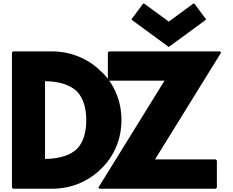

<svg xmlns="http://www.w3.org/2000/svg" viewBox="-20 -1146 1424 1173"><path d="M507 -412C507 -340 491 -280 451 -237C411 -199 348 -176 255 -175V-650C346 -649 409 -626 450 -588C490 -545 507 -484 507 -412ZM60 -832 53 -825V0L60 7H298C414 7 519 -37 596 -113L597 -114L604 -121C677 -194 722 -295 722 -413C722 -529 678 -630 605 -703H604L597 -710C521 -786 414 -832 298 -832ZM1331 -825 1324 -832H646L639 -825V-660L646 -653H985L581 0L588 7H1298L1305 0V-165L1298 -172H927ZM858 -1126 851 -1119 783 -1028 790 -1021 1011 -859 1232 -1021 1239 -1028 1171 -1119 1164 -1126 1011 -1014Z"/></svg>

Font: Hussar Woodtype
Style: Blk
Weight: 900
Foundry: Cannot Into Space Fonts
Version: Version 1.07